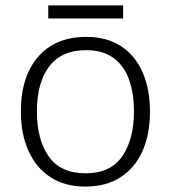

<svg xmlns="http://www.w3.org/2000/svg" viewBox="-20 -678 630 708"><path d="M533 -267Q533 -183 505.5 -121Q478 -59 424.5 -24.5Q371 10 294 10Q220 10 167 -24Q114 -58 85.5 -120.5Q57 -183 57 -267Q57 -396 121 -469Q185 -542 298 -542Q374 -542 426.5 -507.5Q479 -473 506 -411Q533 -349 533 -267ZM116 -267Q116 -164 159.5 -101.5Q203 -39 295 -39Q388 -39 431 -102Q474 -165 474 -267Q474 -333 456 -384Q438 -435 399 -464Q360 -493 297 -493Q207 -493 161.5 -433Q116 -373 116 -267ZM434 -658V-610H158V-658Z"/></svg>

Font: Noto Sans Bengali UI Light
Style: Regular
Weight: 300
Designer: Jelle Bosma - Monotype Design Team
Foundry: Monotype Imaging Inc.
Version: Version 2.003; ttfautohint (v1.8.4.7-5d5b)